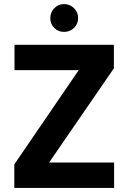

<svg xmlns="http://www.w3.org/2000/svg" viewBox="-20 -919 628 939"><path d="M50 0V-115L365 -576H51V-700H537V-585L220 -124H538V0ZM293 -763Q265 -763 245.5 -782.5Q226 -802 226 -830Q226 -859 245.5 -879Q265 -899 293 -899Q322 -899 342 -879Q362 -859 362 -830Q362 -802 342 -782.5Q322 -763 293 -763Z"/></svg>

Font: DM Sans Black
Style: Regular
Weight: 900
Designer: Colophon Foundry, Jonny Pinhorn
Foundry: Colophon Foundry
Version: Version 4.004; ttfautohint (v1.8.4.7-5d5b)